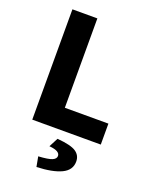

<svg xmlns="http://www.w3.org/2000/svg" viewBox="-162 -739 843 1066"><g transform="rotate(20 259.0 -206.5)"><path d="M76.8 0V-651.8H224.2V-123.8H481.6V0ZM188.5 239.1 177.5 180.1Q236.1 176.8 258 167.4Q280 158 280 140.9Q280 126.8 265.2 118Q250.3 109.1 216.8 106.1L244.9 52.1Q325.3 58.6 355.5 78.7Q385.8 98.7 385.8 135.6Q385.8 186.7 333.9 211.2Q282 235.7 188.5 239.1Z"/></g></svg>

Font: Source Sans 3 VF
Style: Regular
Weight: 200
Designer: Paul D. Hunt
Foundry: Adobe
Version: Version 3.046;hotconv 1.0.118;makeotfexe 2.5.65603